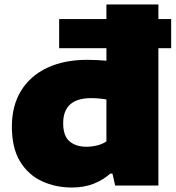

<svg xmlns="http://www.w3.org/2000/svg" viewBox="-20 -828 785 857"><path d="M301 9Q228.5 9 167.5 -19Q106.5 -47 69.8 -107Q33 -167 33 -263Q33 -356.5 74.2 -423.2Q115.5 -490 191 -525.5Q266.5 -561 370 -561Q392.5 -561 414.5 -559.8Q436.5 -558.5 455 -557V-808H687V0H494L482 -53H472Q441.5 -25.5 398.8 -8.2Q356 9 301 9ZM366 -173Q389.5 -173 413.2 -178.8Q437 -184.5 455 -197V-384Q441.5 -386.5 424 -388.2Q406.5 -390 387 -390Q262 -390 262 -278Q262 -221 290.5 -197Q319 -173 366 -173ZM244 -613V-743H744V-613Z"/></svg>

Font: Encode Sans Expanded Black
Style: Regular
Weight: 900
Width: 7
Designer: Multiple Designers
Foundry: Impallari Type
Version: Version 3.000; ttfautohint (v1.8.3) -l 8 -r 50 -G 200 -x 14 